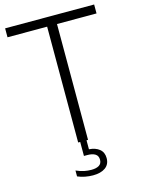

<svg xmlns="http://www.w3.org/2000/svg" viewBox="-137 -818 814 1100"><g transform="rotate(-15 269.5 -268.0)"><path d="M240.5 0V-687H5.5V-740H533.5V-687H299V0ZM275 204Q252 204 228.2 199.5Q204.5 195 184 186V151Q210 162.5 231.5 166.8Q253 171 273.5 171Q302.5 171 319.2 160.8Q336 150.5 336 127.5Q336 104 319 93.5Q302 83 272.5 83H252.5V-10H290V53.5Q328.5 56 351.8 75Q375 94 375 128.5Q375 165.5 348 184.8Q321 204 275 204Z"/></g></svg>

Font: Encode Sans SemiCondensed SemiCondensed Light
Style: Regular
Weight: 300
Width: 4
Designer: Multiple Designers
Foundry: Impallari Type
Version: Version 3.000; ttfautohint (v1.8.3) -l 8 -r 50 -G 200 -x 14 